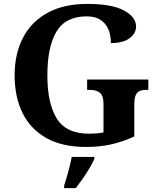

<svg xmlns="http://www.w3.org/2000/svg" viewBox="-20 -744 809 985"><path d="M423 10Q299 10 217.5 -36Q136 -82 95.5 -164.5Q55 -247 55 -358Q55 -466 97 -548.5Q139 -631 222.5 -677.5Q306 -724 428 -724Q553 -724 615.5 -690.5Q678 -657 678 -608Q678 -573 645 -548Q612 -523 549 -523Q549 -564 535.5 -594.5Q522 -625 495 -642.5Q468 -660 425 -660Q316 -660 269.5 -581.5Q223 -503 223 -358Q223 -213 271.5 -135.5Q320 -58 438 -58Q457 -58 475.5 -59.5Q494 -61 511 -65V-212Q511 -252 493 -267.5Q475 -283 440 -283H427V-336H741V-283H728Q697 -283 683 -267Q669 -251 669 -208V-44Q611 -17 551 -3.5Q491 10 423 10ZM309 208Q319 178 330.5 136Q342 94 348 61H464V71Q455 92 439 119Q423 146 404.5 172.5Q386 199 369 221H309Z"/></svg>

Font: Noto Serif Vithkuqi
Style: Bold
Weight: 700
Version: Version 1.005